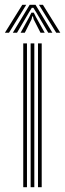

<svg xmlns="http://www.w3.org/2000/svg" viewBox="-44 -781 271 801"><path d="M114.5 0V-600H130V0ZM53 0V-600H68.5V0ZM83.8 0V-600H99.2V0ZM-23.5 -644.5 49 -761H65.5L-6.5 -644.5ZM9.5 -644.5 79.8 -761H104.2L174.5 -644.5H157.2L108 -728L95.2 -748.5H88.8L76 -727.8L27 -644.5ZM190.5 -644.5 118.5 -761H135L207.5 -644.5ZM42 -644.5 78.2 -710.2 87 -728.2H97L105.8 -710.2L142.5 -644.5H125L96.2 -700.8L93.5 -712.5H90.5L87.8 -700.8L59.5 -644.5Z"/></svg>

Font: Big Shoulders Inline Display Medium
Style: Regular
Weight: 500
Designer: Patric King
Foundry: XO Type Co
Version: Version 1.000